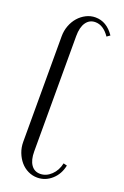

<svg xmlns="http://www.w3.org/2000/svg" viewBox="-141 -752 521 805"><g transform="rotate(20 120.0 -349.5)"><path d="M32 -584Q32 -609 40.5 -631.5Q49 -654 63.5 -670.5Q78 -687 97.5 -697Q117 -707 139 -707Q189 -707 223 -657L209 -647Q181 -688 145 -688Q119 -688 104 -666.5Q89 -645 89 -606V-91Q89 -53 103.5 -32Q118 -11 144 -11Q171 -11 193 -32Q215 -53 222 -86L238 -82Q230 -42 202 -17Q174 8 138 8Q116 8 96.5 -1.5Q77 -11 63 -27.5Q49 -44 40.5 -66Q32 -88 32 -113Z"/></g></svg>

Font: Moniqa Cond Heading
Style: Regular
Weight: 400
Width: 3
Designer: Rajesh Rajput
Foundry: Rajesh Rajput
Version: Version 1.000